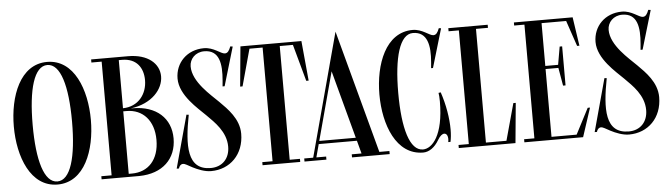

<svg xmlns="http://www.w3.org/2000/svg" viewBox="-47 -923 3897 1117"><g transform="rotate(-5 1901.5 -364.5)"><path d="M250 -708C92 -708 25 -526 25 -350C25 -174 92 8 250 8C408 8 475 -174 475 -350C475 -526 408 -708 250 -708ZM250 -10C173 -10 135 -142 135 -350C135 -558 173 -690 250 -690C327 -690 365 -558 365 -350C365 -142 327 -10 250 -10Z M945 -201C945 -318 862 -396 723 -396H711.8C837.8 -412.4 904 -492.8 904 -566.5C904 -641.2 838.5 -700 723 -700H507V-682H567V-18H507V0H727V0C863.6 -1.6 945 -81.7 945 -201ZM686 -682C771.2 -682 809 -624.2 809 -553C809 -471.4 756.9 -402.5 667 -401V-682ZM667 -18V-383H686C781.5 -383 845 -313 845 -201C845 -85 781.5 -18 686 -18Z M1146.2 8C1257.2 8 1339.2 -73 1339.2 -194C1339.2 -281 1273.2 -344 1228.2 -389C1183.2 -434 1080.2 -518 1080.2 -608.5C1080.2 -652.8 1115 -690 1166.2 -690C1254.8 -690 1267.2 -609 1258.2 -510L1255.2 -477H1267.2L1334.2 -703L1320.2 -705C1310.2 -679 1301.2 -667 1285.2 -667C1262.2 -667 1223.2 -708 1166.2 -708C1067.2 -708 998.2 -637 998.2 -545C998.2 -447 1101.2 -363 1146.2 -318C1191.2 -273 1257.2 -212.5 1257.2 -125.5C1257.2 -56 1213 -10 1146.2 -10C1006.2 -10 1010.8 -153.5 1044.8 -330L1031.5 -331.5L947.5 -23.5H960.8C964.8 -37.5 972.8 -47.5 985.8 -48C998.2 -48.5 1013.8 -37 1039.8 -23.5C1068.8 -8.5 1109.2 8 1146.2 8Z M1735 -700H1379L1357 -467H1371L1430.1 -682H1507V-18H1447V0H1667V-18H1607V-682H1683.9L1743 -467H1757Z M1937.5 -737 1885.5 -544V-543.7L1744.3 -18H1691.9V0H1819.9V-18H1762.8L1783.2 -94H2006.2L2026.6 -18H1969.4V0H2189.4V-18H2130.6ZM1894.8 -509.2 2001.3 -112H1788Z M2503.5 -330C2505.5 -321 2507 -301 2507 -280C2507 -82 2439 -10 2385 -10C2308 -10 2270 -142 2270 -350C2270 -558 2308 -690 2385 -690C2470 -690 2485 -609 2476 -510L2473 -477H2484L2551 -703L2538 -705C2528 -679 2519 -667 2503 -667C2480 -667 2441 -708 2385 -708C2227 -708 2160 -526 2160 -350C2160 -174 2227 8 2385 8C2418.5 8 2452.2 -14.2 2477.8 -58.2C2490.8 -80.5 2504.8 -90.8 2515.8 -90.8C2531.2 -90.8 2541 -71.8 2535 -40H2548C2552.5 -60.5 2555 -85 2555 -112C2555 -177.5 2541.5 -258 2516.5 -332Z M2872.9 -18H2753V-682H2823V-700H2593V-682H2653V-18H2593V0H2924L2946 -233H2932Z M3282.8 -18H3136V-414H3210.8L3229 -309H3243.5V-537H3229L3210.8 -432H3136V-682H3279.6L3330.5 -532H3344L3319 -700H2976V-682H3036V-18H2976V0H3319L3374 -168H3360.5Z M3587.2 8C3698.2 8 3780.2 -73 3780.2 -194C3780.2 -281 3714.2 -344 3669.2 -389C3624.2 -434 3521.2 -518 3521.2 -608.5C3521.2 -652.8 3556 -690 3607.2 -690C3695.8 -690 3708.2 -609 3699.2 -510L3696.2 -477H3708.2L3775.2 -703L3761.2 -705C3751.2 -679 3742.2 -667 3726.2 -667C3703.2 -667 3664.2 -708 3607.2 -708C3508.2 -708 3439.2 -637 3439.2 -545C3439.2 -447 3542.2 -363 3587.2 -318C3632.2 -273 3698.2 -212.5 3698.2 -125.5C3698.2 -56 3654 -10 3587.2 -10C3447.2 -10 3451.8 -153.5 3485.8 -330L3472.5 -331.5L3388.5 -23.5H3401.8C3405.8 -37.5 3413.8 -47.5 3426.8 -48C3439.2 -48.5 3454.8 -37 3480.8 -23.5C3509.8 -8.5 3550.2 8 3587.2 8Z"/></g></svg>

Font: Picaflor 24 pt
Style: Regular
Weight: 400
Designer: Ariel Martín Pérez
Foundry: Tunera Type Foundry
Version: Version 1.000;hotconv 1.0.109;makeotfexe 2.5.65596